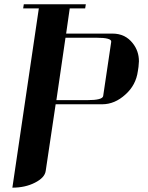

<svg xmlns="http://www.w3.org/2000/svg" viewBox="-20 -635 682 886"><path d="M37.1 231 159.2 -596.2H86.9L89.8 -615.2H376L373 -596.2H301.8L285.2 -480H499Q558.1 -480 592.8 -435.1Q621.1 -399.4 621.1 -352.1Q621.1 -343.8 619.1 -326.2L616.2 -307.1Q607.4 -242.2 559.1 -199.2Q509.8 -153.8 451.2 -153.8H236.8L190.9 153.8Q186.5 185.1 141.1 208Q96.2 231 37.1 231ZM240.2 -172.9H382.8Q453.1 -172.9 456.1 -191.9L493.2 -441.9Q496.1 -460.9 424.8 -460.9H282.2Z"/></svg>

Font: Hjet
Style: Italic
Weight: 400
Designer: T. Christopher White
Version: Version 1.2